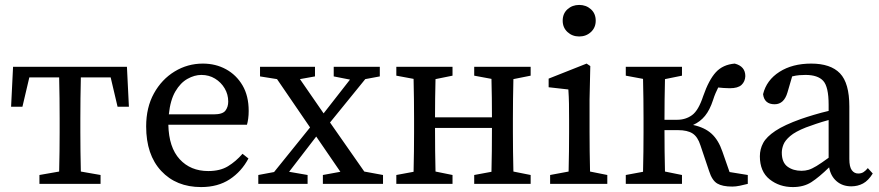

<svg xmlns="http://www.w3.org/2000/svg" viewBox="-20 -746 3567 779"><path d="M25 -313 33 -475H495L503 -313H457L429 -432H308Q307 -394 306.5 -347Q306 -300 306 -265V-210Q306 -176 306.5 -132Q307 -88 308 -50L388 -36V0H140V-36L220 -50Q221 -88 221.5 -132Q222 -176 222 -210V-265Q222 -300 221.5 -347Q221 -394 220 -432H99L71 -313Z M797 -442Q769 -442 740.5 -426Q712 -410 691.5 -375Q671 -340 665 -282H847Q883 -282 894.5 -297Q906 -312 906 -334Q906 -363 891.5 -387.5Q877 -412 852.5 -427Q828 -442 797 -442ZM796 13Q695 13 634 -52.5Q573 -118 573 -233Q573 -310 604.5 -367Q636 -424 688.5 -456Q741 -488 803 -488Q855 -488 897 -465Q939 -442 964 -399.5Q989 -357 989 -296Q989 -279 987 -264.5Q985 -250 982 -240H663Q665 -148 709 -100Q753 -52 825 -52Q873 -52 905 -71.5Q937 -91 964 -122L988 -103Q960 -50 912 -18.5Q864 13 796 13Z M1334 -436V-475H1521V-436L1462 -425L1319 -249L1458 -50L1534 -36V0H1290V-36L1361 -49L1263 -192L1153 -49L1228 -36V0H1028V-36L1092 -48L1238 -229L1104 -425L1035 -436V-475H1258V-436L1197 -425L1293 -286L1400 -423Z M1904 -439V-475H2133V-439L2063 -425Q2062 -388 2061.5 -343.5Q2061 -299 2061 -265V-210Q2061 -176 2061.5 -132Q2062 -88 2063 -50L2133 -36V0H1904V-36L1974 -49Q1975 -86 1975.5 -133.5Q1976 -181 1976 -227H1745Q1745 -181 1745.5 -134Q1746 -87 1747 -50L1816 -36V0H1588V-36L1658 -49Q1659 -87 1659.5 -131.5Q1660 -176 1660 -210V-265Q1660 -299 1659.5 -344Q1659 -389 1658 -426L1588 -439V-475H1816V-439L1747 -425Q1746 -389 1745.5 -346.5Q1745 -304 1745 -270H1976Q1976 -305 1975.5 -347.5Q1975 -390 1974 -426Z M2212 0V-36L2287 -50Q2288 -88 2288.5 -132.5Q2289 -177 2289 -210V-257Q2289 -298 2288.5 -325.5Q2288 -353 2286 -383L2206 -392V-427L2360 -488L2375 -478L2372 -342V-210Q2372 -177 2372.5 -132.5Q2373 -88 2374 -50L2444 -36V0ZM2330 -598Q2302 -598 2282.5 -616Q2263 -634 2263 -662Q2263 -691 2282.5 -708.5Q2302 -726 2330 -726Q2358 -726 2377.5 -708.5Q2397 -691 2397 -662Q2397 -634 2377.5 -616Q2358 -598 2330 -598Z M2857 -52 2822 -156Q2811 -191 2790 -204.5Q2769 -218 2731 -218H2676Q2676 -178 2676.5 -132.5Q2677 -87 2678 -50L2747 -36V0H2519V-36L2589 -49Q2590 -87 2590.5 -131.5Q2591 -176 2591 -210V-265Q2591 -299 2590.5 -344Q2590 -389 2589 -426L2519 -439V-475H2747V-439L2678 -425Q2677 -388 2676.5 -342Q2676 -296 2676 -260H2727Q2762 -260 2788 -279Q2814 -298 2833 -356Q2856 -422 2884.5 -453Q2913 -484 2961 -488Q3004 -477 3004 -437Q3003 -415 2988.5 -401.5Q2974 -388 2941 -388Q2927 -388 2916 -389Q2905 -390 2894 -391Q2889 -381 2883.5 -368.5Q2878 -356 2873 -340Q2860 -300 2840.5 -276Q2821 -252 2792 -239Q2839 -229 2867 -203.5Q2895 -178 2911 -131L2940 -48L3014 -36V0Q2999 4 2982 7.5Q2965 11 2951 11Q2911 11 2890 -1.5Q2869 -14 2857 -52Z M3434 10Q3398 10 3374 -11Q3350 -32 3344 -67Q3303 -27 3272 -7Q3241 13 3197 13Q3142 13 3102.5 -18.5Q3063 -50 3063 -112Q3063 -141 3076.5 -166Q3090 -191 3126 -215Q3162 -239 3229 -263Q3252 -271 3282 -280Q3312 -289 3342 -296V-321Q3342 -394 3320 -418Q3298 -442 3248 -442Q3237 -442 3223.5 -441Q3210 -440 3194 -436L3175 -371Q3161 -323 3123 -323Q3081 -323 3076 -364Q3090 -421 3142.5 -454.5Q3195 -488 3271 -488Q3350 -488 3388 -448.5Q3426 -409 3426 -314V-101Q3426 -69 3436 -55.5Q3446 -42 3462 -42Q3475 -42 3484 -48Q3493 -54 3501 -64L3521 -42Q3503 -13 3481.5 -1.5Q3460 10 3434 10ZM3152 -127Q3152 -87 3175 -70Q3198 -53 3232 -53Q3247 -53 3260.5 -57Q3274 -61 3293 -72.5Q3312 -84 3342 -106V-259Q3316 -252 3291 -243.5Q3266 -235 3250 -229Q3207 -212 3186 -194Q3165 -176 3158.5 -159Q3152 -142 3152 -127Z"/></svg>

Font: Source Serif Pro
Style: Regular
Weight: 400
Designer: Frank Grießhammer
Foundry: Adobe Systems Incorporated
Version: Version 3.001;hotconv 1.0.111;makeotfexe 2.5.65597